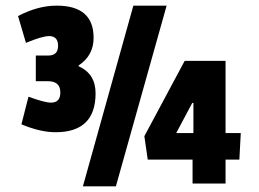

<svg xmlns="http://www.w3.org/2000/svg" viewBox="-20 -651 918 681"><path d="M571 -631 391 10H274L453 -631ZM181 -631Q312 -631 312 -517Q312 -454 259 -419V-416Q319 -389 319 -320Q319 -182 177 -182Q123 -182 56 -210L81 -308Q138 -287 161 -287Q194 -287 194 -323Q194 -363 150 -363H107V-454H151Q186 -454 186 -488.5Q186 -523 154 -523Q130 -523 72 -499L44 -594Q114 -631 181 -631ZM829 -85H780V0H663V-85H504L492 -168L635 -435H780V-179H834ZM666 -179V-286H662L605 -179Z"/></svg>

Font: Passion One
Style: Regular
Weight: 400
Designer: Alejandro Lo Celso
Foundry: Fontstage
Version: Version 1.002